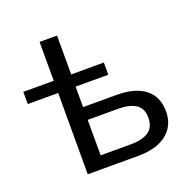

<svg xmlns="http://www.w3.org/2000/svg" viewBox="-124 -833 971 961"><g transform="rotate(-20 361.0 -352.5)"><path d="M184 0V-433H22V-498H184V-705H277V-498H451V-433H277V-324H454Q555 -324 607.5 -282Q660 -240 660 -162Q660 -112 635.5 -75.5Q611 -39 565 -19.5Q519 0 454 0ZM277 -67H440Q499 -67 532.5 -89.5Q566 -112 566 -163Q566 -213 532.5 -234.5Q499 -256 440 -256H277Z"/></g></svg>

Font: Nunito Sans 6pt
Style: Regular
Weight: 400
Version: Version 3.101;gftools[0.9.27]